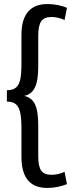

<svg xmlns="http://www.w3.org/2000/svg" viewBox="-20 -825 355 949"><path d="M214 104Q171 104 142.5 87Q114 70 100 35.5Q86 1 86 -48V-196Q86 -242 79.5 -270Q73 -298 57.5 -310.5Q42 -323 14 -323V-379Q42 -379 58 -391.5Q74 -404 80 -432Q86 -460 86 -506V-653Q86 -704 100.5 -737.5Q115 -771 143 -788Q171 -805 214 -805Q240 -805 266 -800Q292 -795 311 -786L299 -726Q285 -733 268 -737Q251 -741 234 -741Q198 -741 183.5 -719.5Q169 -698 169 -648V-500Q169 -453 162.5 -422.5Q156 -392 141 -374.5Q126 -357 100 -351Q126 -345 141 -328Q156 -311 162.5 -280.5Q169 -250 169 -202V-53Q169 -3 183.5 18Q198 39 234 39Q251 39 268.5 35Q286 31 299 24L311 85Q292 93 266 98.5Q240 104 214 104Z"/></svg>

Font: Pathway Extreme Condensed
Style: Regular
Weight: 400
Width: 3
Version: Version 1.001;gftools[0.9.26]